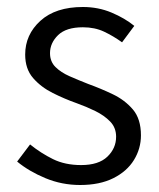

<svg xmlns="http://www.w3.org/2000/svg" viewBox="-20 -517 456 549"><path d="M209 12Q157 12 110 -7.5Q63 -27 29 -55L66 -104Q97 -79 131.5 -62Q166 -45 212 -45Q262 -45 287 -69Q312 -93 312 -126Q312 -152 295 -169.5Q278 -187 252.5 -199.5Q227 -212 199 -222Q165 -234 131 -251Q97 -268 74.5 -294Q52 -320 52 -361Q52 -418 95.5 -457.5Q139 -497 217 -497Q261 -497 299 -481Q337 -465 364 -443L329 -396Q304 -414 277.5 -426.5Q251 -439 217 -439Q169 -439 146 -416.5Q123 -394 123 -365Q123 -341 138.5 -325.5Q154 -310 179 -299Q204 -288 232 -277Q268 -264 302.5 -247.5Q337 -231 360 -204Q383 -177 383 -130Q383 -92 363 -59.5Q343 -27 304 -7.5Q265 12 209 12Z"/></svg>

Font: Assistant ExtraLight
Style: Regular
Weight: 400
Version: Version 3.000